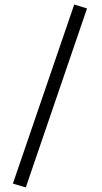

<svg xmlns="http://www.w3.org/2000/svg" viewBox="-20 -715 444 836"><path d="M303.2 -695.3 358.9 -678.2 92.3 101.1 36.1 84.5Z"/></svg>

Font: Vazir Light WOL
Style: Light-WOL
Weight: 300
Designer: Saber Rastikerdar
Foundry: Saber Rastikerdar
Version: Version 30.0.0